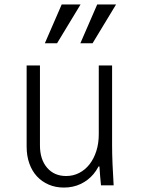

<svg xmlns="http://www.w3.org/2000/svg" viewBox="-20 -835 640 865"><path d="M485 -180V-540H425V-230Q425 -189 414 -154.5Q403 -120 383.5 -95Q364 -70 337 -56Q310 -42 278 -42Q224 -42 192 -79.5Q160 -117 160 -180V-540H100V-175Q100 -133 112 -99Q124 -65 146 -41Q168 -17 199 -3.5Q230 10 268 10Q309 10 343 -6Q377 -22 401 -50.5Q425 -79 438.5 -120Q452 -161 452 -210L398 -85H428Q429 -64 431 -43Q433 -22 435 0H492Q489 -48 487 -95Q485 -142 485 -180ZM343 -815H258L182 -640H237ZM503 -815H418L342 -640H397Z"/></svg>

Font: CommitMonoV143 ExtLt
Style: Regular
Weight: 200
Monospace: yes
Designer: Eigil Nikolajsen
Foundry: Eigil Nikolajsen
Version: Version 1.143